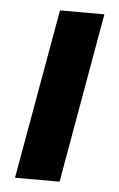

<svg xmlns="http://www.w3.org/2000/svg" viewBox="-44 -560 368 593"><g transform="rotate(5 140.0 -263.5)"><path d="M24.9 0 118.2 -526.9H255.9L163.1 0Z"/></g></svg>

Font: Archivo Expanded SemiBold
Style: Italic
Weight: 600
Width: 7
Italic angle: -10°
Designer: Hector Gatti
Foundry: Omnibus-Type
Version: Version 2.001